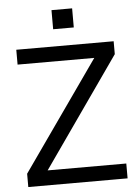

<svg xmlns="http://www.w3.org/2000/svg" viewBox="-60 -946 718 992"><g transform="rotate(-5 299.5 -450.0)"><path d="M46 0V-69L474 -678L472 -635H46V-712H551V-645L123 -34L125 -77H561V0ZM245 -900H352V-801H245Z"/></g></svg>

Font: Muli Medium
Style: Regular
Weight: 500
Designer: Vernon Adams
Foundry: Vernon Adams
Version: Version 2.100; ttfautohint (v1.8.1.43-b0c9)